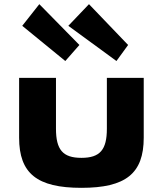

<svg xmlns="http://www.w3.org/2000/svg" viewBox="-20 -887 782 922"><path d="M248.8 -513H71.8V-226C71.8 -54 157.8 15 371 15C584.2 15 670.2 -54 670.2 -226V-513H493.2V-269C493.2 -168 460.5 -129 371 -129C281.5 -129 248.8 -168 248.8 -269ZM361.3 -671 293.6 -594 86.8 -763 168.8 -867ZM595.2 -671 539.2 -594 308.1 -763 407.3 -867Z"/></svg>

Font: Hussar
Style: BdSuprExt
Weight: 700
Foundry: Cannot Into Space Fonts
Version: Version 2.00